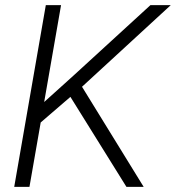

<svg xmlns="http://www.w3.org/2000/svg" viewBox="-20 -731 688 751"><path d="M35.6 0ZM255.4 -352.1 139.2 -252 95.2 0H35.6L159.2 -710.9H218.8L152.8 -332L266.6 -434.6L568.4 -710.9H647.9L300.8 -391.6L542 0H474.6Z"/></svg>

Font: Roboto Light
Style: Italic
Weight: 300
Italic angle: -12°
Designer: Google
Version: Version 2.134; 2016; ttfautohint (v1.6)